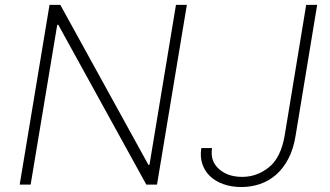

<svg xmlns="http://www.w3.org/2000/svg" viewBox="-20 -747 1334 777"><path d="M59.7 0 180.4 -727.3H224.1L580.6 -79.9H584.9L692.1 -727.3H736.2L615.4 0H572.1L215.9 -646.7H211.6L104 0ZM794.7 -147.7H838.1Q829.9 -95.9 865.1 -63.9Q900.9 -31.2 960.2 -31.2Q1019.9 -31.2 1068.2 -70Q1116.8 -109 1132.1 -198.9L1219.1 -727.3H1263.5L1176.1 -197.1Q1167.3 -142.8 1146.5 -103.7Q1125.7 -64.6 1096.6 -39.4Q1067.5 -14.2 1031.6 -2.1Q995.7 9.9 956.7 9.9Q916.9 9.9 884.4 -1.6Q851.9 -13.1 830.1 -33.9Q808.2 -54.7 798.7 -83.8Q789.1 -112.9 794.7 -147.7Z"/></svg>

Font: Inter P Extra Light
Style: Italic
Weight: 200
Italic angle: 9.39999°
Designer: Rasmus Andersson
Foundry: rsms
Version: Version 3.018;git-588b23468